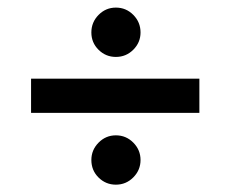

<svg xmlns="http://www.w3.org/2000/svg" viewBox="-20 -511 616 513"><path d="M224.1 -424.3Q224.1 -451.7 243.4 -471.2Q262.7 -490.7 289.6 -490.7Q316.9 -490.7 336.2 -471.2Q355.5 -451.7 355.5 -424.3Q355.5 -397.5 336.2 -378.2Q316.9 -358.9 289.6 -358.9Q262.7 -358.9 243.4 -377.9Q224.1 -397 224.1 -424.3ZM63 -209.5V-300.8H512.7V-209.5ZM224.1 -83.5Q224.1 -110.4 243.4 -129.9Q262.7 -149.4 289.6 -149.4Q316.9 -149.4 336.2 -129.9Q355.5 -110.4 355.5 -83.5Q355.5 -56.6 336.2 -37.1Q316.9 -17.6 289.6 -17.6Q262.7 -17.6 243.4 -36.6Q224.1 -55.7 224.1 -83.5Z"/></svg>

Font: Vazirmatn RD UI FD Medium
Style: Regular
Weight: 500
Designer: Saber Rastikerdar
Foundry: Saber Rastikerdar
Version: Version 33.003